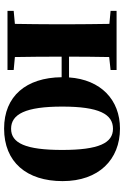

<svg xmlns="http://www.w3.org/2000/svg" viewBox="150 -754 620 961"><g transform="rotate(90 460.5 -273.0)"><path d="M624 -18C551 -18 513 -90 513 -274C513 -459 551 -528 624 -528C695 -528 730 -458 730 -274C730 -91 696 -18 624 -18ZM263 -308C263 -371 264 -454 265 -509L330 -516V-546H34V-516L99 -510C100 -451 101 -364 101 -308V-238C101 -182 100 -95 99 -37L34 -31V0H330V-31L265 -37C264 -95 263 -186 263 -271H366C368 -93 461 17 623 17C791 17 886 -96 886 -276C886 -457 778 -563 623 -563C479 -563 378 -467 367 -308Z"/></g></svg>

Font: Noto Serif CJK JP Black
Style: Regular
Weight: 900
Designer: Ryoko NISHIZUKA 西塚涼子 (kana & ideographs); Frank Grießhammer (Latin, Greek & Cyrillic); Wenlong ZHANG 张文龙 (bopomofo); San
Foundry: Adobe Systems Incorporated
Version: Version 1.001;PS 1.001;hotconv 16.6.54;makeotf.lib2.5.65590